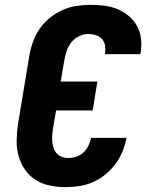

<svg xmlns="http://www.w3.org/2000/svg" viewBox="-20 -763 640 791"><path d="M251 8Q218 8 186 1.5Q154 -5 127.5 -21.5Q101 -38 83 -64Q65 -90 56.5 -120.5Q48 -151 48.5 -184Q49 -217 54 -251L101 -534Q106 -563 116 -591Q126 -619 143.5 -644.5Q161 -670 185.5 -689.5Q210 -709 237.5 -721.5Q265 -734 294.5 -738.5Q324 -743 353 -743Q382 -743 410 -739.5Q438 -736 463.5 -725.5Q489 -715 509.5 -698Q530 -681 543.5 -657.5Q557 -634 560.5 -606Q564 -578 560 -549L558 -540H412L413 -544Q415 -560 412.5 -576Q410 -592 399.5 -603Q389 -614 374 -618.5Q359 -623 343 -623Q324 -623 305 -613.5Q286 -604 273.5 -588Q261 -572 254.5 -553Q248 -534 245 -515L230 -427H381L362 -308H211L198 -231Q196 -218 195 -204Q194 -190 195.5 -177Q197 -164 201.5 -151.5Q206 -139 214.5 -130Q223 -121 235.5 -116.5Q248 -112 261 -112Q278 -112 294.5 -117.5Q311 -123 324 -135Q337 -147 344.5 -163Q352 -179 355 -195H501Q496 -167 485 -139.5Q474 -112 456 -88Q438 -64 414.5 -44.5Q391 -25 363.5 -13Q336 -1 307.5 3.5Q279 8 251 8Z"/></svg>

Font: Iosevka Heavy Extended Oblique
Style: Regular
Weight: 900
Width: 7
Italic angle: -9°
Monospace: yes
Designer: Belleve Invis
Foundry: Belleve Invis
Version: Version 32.5.0; ttfautohint (v1.8.4)